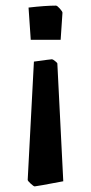

<svg xmlns="http://www.w3.org/2000/svg" viewBox="-20 -476 323 680"><path d="M88.9 -335 81.1 -449.2Q140.6 -456.1 178.2 -456.1Q182.6 -456.1 192.4 -445.1Q202.1 -434.1 201.2 -430.2L194.8 -335ZM103 184.1Q99.1 184.1 88.6 174.3Q78.1 164.6 78.1 161.1L100.1 -257.8Q159.7 -266.1 164.1 -266.1Q167 -266.1 175 -259.8Q183.1 -253.4 183.1 -251L204.1 166Q108.4 184.1 103 184.1Z"/></svg>

Font: Grenze SemiBold
Style: Regular
Weight: 600
Designer: Renata Polastri
Foundry: Omnibus-Type
Version: Version 1.002;PS 001.002;hotconv 1.0.88;makeotf.lib2.5.64775